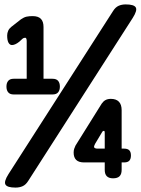

<svg xmlns="http://www.w3.org/2000/svg" viewBox="-20 -800 640 870"><path d="M50.4 50Q13 50 4.9 36.5Q-3.2 23.1 18.4 -11L492.3 -750Q503.1 -767.2 517.3 -773.6Q531.5 -780 549.6 -780Q587 -780 595.1 -766.5Q603.2 -753.1 581.6 -719L107.7 20Q96.9 37.2 82.7 43.6Q68.5 50 50.4 50ZM101 -404.7V-613.6Q101 -621.3 99.2 -625.1Q97.5 -629 93.9 -629Q91.6 -629 88 -627.8Q84.5 -626.7 81.5 -624L67.4 -611Q57.3 -602.9 49 -599.4Q40.8 -595.9 34.4 -595.9Q24.3 -595.9 18.4 -606.7Q12.5 -617.5 12.5 -639.1Q12.5 -650.1 17 -660.4Q21.6 -670.7 31 -678.1L75.1 -712.6Q88.6 -722 100.5 -724.5Q112.4 -727 127.9 -727Q153.1 -727 165.2 -714.7Q177.2 -702.5 177.2 -677.7V-404.7ZM41.5 -372Q25.4 -372 17.3 -381.5Q9.2 -390.9 9.2 -407.7Q9.2 -424.2 17.3 -433.7Q25.4 -443.1 41.5 -443.1H218Q235.3 -443.1 243.3 -433.7Q251.3 -424.2 251.3 -407.7Q251.3 -390.9 243.3 -381.5Q235.3 -372 218 -372ZM454.6 -126.5V-196.4Q454.6 -202.8 453.6 -205Q452.6 -207.1 450.6 -207.1Q448.9 -207.1 446.5 -205.9Q444.2 -204.8 441.5 -199.4L410.7 -148Q409 -144.3 407.5 -140.8Q406 -137.3 406 -134.9Q406 -130.9 410.4 -128.7Q414.7 -126.5 422.4 -126.5ZM454.6 -64H361.1Q336.8 -64 325.2 -75.4Q313.7 -86.8 313.7 -108.5Q313.7 -118.1 316.1 -125.5Q318.5 -132.9 322.1 -140.3L440.8 -330.4Q448.2 -341.2 458.1 -346.6Q468 -352 482.5 -352Q506.2 -352 518.7 -339.2Q531.2 -326.3 531.2 -300.7V-126.5H542.7Q558.6 -126.5 566 -118.8Q573.3 -111.1 573.3 -95.6Q573.3 -79.8 566 -71.9Q558.6 -64 542.7 -64H531.2V-30.1Q531.2 -10.9 521.8 -1.5Q512.4 8 492.3 8Q473.5 8 464 -1.5Q454.6 -10.9 454.6 -30.1Z"/></svg>

Font: Maple Mono
Style: Regular
Weight: 400
Monospace: yes
Designer: subframe7536
Version: Version 7.300